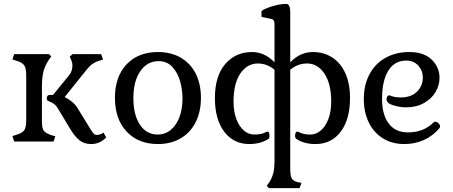

<svg xmlns="http://www.w3.org/2000/svg" viewBox="-20 -729 2333 989"><path d="M44 -28 62 -34Q94 -43 104.5 -57.5Q115 -72 115 -110V-340Q115 -378 104.5 -393Q94 -408 62 -417L44 -423L53 -450H233L244 -438L233 -423Q213 -394 204.5 -363Q196 -332 196 -282V-104Q196 -68 206 -55Q216 -42 247 -32L265 -27L256 0H53ZM339 -69 276 -174Q269 -186 259 -193Q249 -200 238.5 -204.5Q228 -209 225 -211Q221 -213 221 -222Q221 -240 236 -240H253L334 -339Q353 -361 353 -391Q353 -407 346 -422L339 -437L354 -450H501L511 -422L493 -417Q473 -411 457.5 -400.5Q442 -390 427 -371L313 -229Q358 -207 379 -173L449 -59Q457 -46 463.5 -40Q470 -34 479 -34Q497 -34 513 -46L527 -21Q494 13 450 13Q413 13 388.5 -7Q364 -27 339 -69Z M572 -225Q572 -334 632 -397.5Q692 -461 794 -461Q861 -461 911 -432Q961 -403 988 -350Q1015 -297 1015 -225Q1015 -153 987.5 -99Q960 -45 910 -16Q860 13 794 13Q692 13 632 -51.5Q572 -116 572 -225ZM920 -223Q920 -266 908 -309.5Q896 -353 868.5 -383.5Q841 -414 797 -414Q738 -414 702.5 -362Q667 -310 667 -224Q667 -138 700.5 -87Q734 -36 792 -36Q849 -36 884.5 -87.5Q920 -139 920 -223Z M1354 228 1365 213Q1381 189 1387.5 163.5Q1394 138 1394 96V-370Q1355 -402 1308 -402Q1253 -402 1218 -350.5Q1183 -299 1183 -205Q1183 -153 1198 -114.5Q1213 -76 1237 -56Q1261 -36 1289 -36Q1321 -36 1338 -43.5Q1355 -51 1358 -51Q1364 -51 1366 -45Q1368 -39 1368 -28Q1368 -16 1361 -12Q1319 13 1265 13Q1183 13 1135 -50.5Q1087 -114 1087 -224Q1087 -337 1140 -399Q1193 -461 1278 -461Q1343 -461 1394 -408V-603Q1394 -617 1390 -623.5Q1386 -630 1375 -632L1327 -642V-672Q1343 -685 1383.5 -697Q1424 -709 1454 -709Q1475 -709 1475 -667V-408Q1526 -461 1592 -461Q1647 -461 1690.5 -433.5Q1734 -406 1758.5 -352.5Q1783 -299 1783 -224Q1783 -114 1735 -50.5Q1687 13 1605 13Q1548 13 1509 -12Q1500 -17 1500 -28Q1500 -51 1512 -51Q1515 -51 1531.5 -43.5Q1548 -36 1579 -36Q1607 -36 1631.5 -56Q1656 -76 1671 -114.5Q1686 -153 1686 -205Q1686 -298 1651 -350Q1616 -402 1562 -402Q1514 -402 1475 -370V141Q1475 176 1483 190Q1491 204 1513 209L1533 213L1523 240H1365Z M1854 -219Q1854 -291 1883 -346Q1912 -401 1965.5 -431Q2019 -461 2089 -461Q2163 -461 2203.5 -422Q2244 -383 2244 -328Q2244 -290 2223.5 -255Q2203 -220 2163.5 -198Q2124 -176 2071 -176Q2041 -176 2006 -186.5Q1971 -197 1971 -218Q1971 -226 1975 -232Q1979 -238 1984 -238Q1987 -238 2002.5 -232.5Q2018 -227 2043 -227Q2098 -227 2128 -257Q2158 -287 2158 -329Q2158 -365 2134.5 -391Q2111 -417 2072 -417Q2013 -417 1980.5 -365.5Q1948 -314 1948 -219Q1948 -138 1982.5 -92.5Q2017 -47 2082 -47Q2162 -47 2214 -99Q2217 -102 2222 -102Q2230 -102 2238.5 -94Q2247 -86 2247 -77Q2247 -74 2245 -71.5Q2243 -69 2243 -68Q2209 -28 2162.5 -7.5Q2116 13 2063 13Q2000 13 1953 -16Q1906 -45 1880 -97.5Q1854 -150 1854 -219Z"/></svg>

Font: Kurale
Style: Regular
Weight: 400
Designer: Eduardo Rodriguez Tunni
Foundry: Eduardo Rodriguez Tunni
Version: Version 2.000